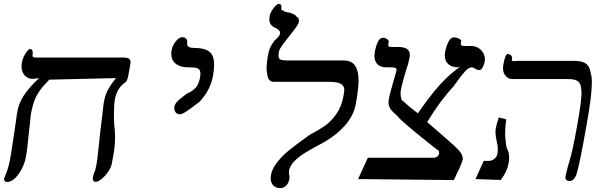

<svg xmlns="http://www.w3.org/2000/svg" viewBox="-33 -915 3053 981"><path d="M-12.5 -1 -9 -11Q12.5 -57 23 -127L41 -245L54 -336Q60.5 -382.5 86.5 -423.8Q112.5 -465 166.5 -516L135.5 -512Q109 -512 93 -530Q77 -548 77 -576.5Q77 -587.5 79 -596Q81.5 -611.5 89.2 -627.5Q97 -643.5 106 -654.2Q115 -665 120.5 -665Q127 -665 130.8 -659.5Q134.5 -654 134.5 -644.5Q134.5 -642 133.5 -635Q133 -633.5 133 -630.5Q133 -625 137.2 -623Q141.5 -621 152.5 -621H597.5Q617 -621 625.5 -615.2Q634 -609.5 634 -598.5Q634 -593.5 633.5 -591L622.5 -528Q619.5 -512.5 612.5 -498Q565 -468 554 -408Q549 -378 549 -326.5Q549 -302 550.5 -278Q555 -249 555 -214.5Q555 -183 551.2 -155Q547.5 -127 541.5 -96.5L538.5 -80Q535 -60.5 520.2 -38.5Q505.5 -16.5 487 -1.2Q468.5 14 455 14Q448.5 14 444.8 9.2Q441 4.5 441 -3.5Q441 -7.5 441.5 -10Q443 -18 448 -33Q454 -41.5 460.5 -77Q464.5 -101.5 470 -154Q481.5 -265.5 489.5 -325L496 -382Q501.5 -422 516.2 -451.5Q531 -481 560 -516L219 -508Q189 -478 171.5 -453.8Q154 -429.5 143 -401Q132 -372.5 125 -332L123 -316Q121.5 -294 116 -251Q107.5 -156.5 99 -112Q94 -83.5 79 -53.8Q64 -24 43.8 -4.5Q23.5 15 3 15Q-4.5 15 -8.8 10Q-13 5 -12.5 -1Z M974 -385.5Q939 -358.5 918 -344.8Q897 -331 885 -331Q872.5 -331 865 -340.2Q857.5 -349.5 857.5 -362.5Q857.5 -367.5 858 -370Q860.5 -384 872.8 -396.5Q885 -409 906.5 -425L921.5 -436.5Q948 -447.5 965.5 -465.5Q983 -483.5 989 -519Q991 -529 991 -538.5Q991 -553.5 984.2 -560.2Q977.5 -567 964.8 -569Q952 -571 927.5 -571Q888 -571 865 -589.2Q842 -607.5 842 -641Q842 -649 843.5 -658Q846.5 -674.5 855.5 -690Q864.5 -705.5 876 -715.2Q887.5 -725 898 -725Q910 -725 917 -718.2Q924 -711.5 924 -700.5Q924 -696 923.5 -694L923 -690Q923 -670 960.5 -670Q1012.5 -670 1036.8 -651Q1061 -632 1061 -583.5Q1061 -559 1055 -526Q1049 -492.5 1032 -458.8Q1015 -425 987 -395.5Z M1628 -191.5Q1565 -158 1530.5 -137.2Q1496 -116.5 1472.2 -92.8Q1448.5 -69 1443.5 -42Q1444.5 -42 1443.5 -22Q1446.5 -19 1446.5 -10.5Q1446.5 -8 1445.5 -1Q1441.5 21.5 1428.8 33.8Q1416 46 1398.5 46Q1376 46 1363 32.2Q1350 18.5 1350 -5Q1350 -13 1351.5 -21Q1357.5 -54.5 1384.8 -88Q1412 -121.5 1443.5 -147Q1475 -172.5 1517 -202.5Q1543 -221 1548.5 -225.5Q1549.5 -226 1563 -233.5Q1599.5 -253 1629 -273.8Q1658.5 -294.5 1685.2 -332Q1712 -369.5 1721.5 -423Q1722 -426 1724 -437Q1726 -448 1726 -456Q1726 -476 1709 -486.5Q1692 -497 1645.5 -497H1363.5Q1350.5 -497 1342 -507.8Q1333.5 -518.5 1332.5 -536.5Q1329 -546.5 1329 -566.5Q1329 -592 1335.5 -628Q1339.5 -652 1345 -666.5Q1350.5 -681 1367.5 -705.5Q1382.5 -719 1389.5 -727.2Q1396.5 -735.5 1398 -745Q1399 -752 1395.5 -756.5Q1392 -761 1382 -769Q1361.5 -776.5 1352.2 -788Q1343 -799.5 1343 -816.5Q1343 -821 1345 -834Q1347 -845.5 1355.5 -860Q1364 -874.5 1374.2 -884.8Q1384.5 -895 1391 -895Q1405 -895 1405 -881Q1405 -879 1404 -873Q1405 -873 1405 -868Q1405 -864.5 1404.5 -862.5Q1407 -864 1411.8 -862Q1416.5 -860 1421.5 -855.5Q1448.5 -851 1464.8 -843.5Q1481 -836 1482.5 -829Q1488 -827.5 1491.2 -822.5Q1494.5 -817.5 1494.5 -810Q1494.5 -808 1493.5 -802Q1492 -793 1480.8 -777Q1469.5 -761 1445.5 -731Q1421 -700.5 1407.8 -681.8Q1394.5 -663 1392.5 -652Q1390 -638 1390 -631Q1390 -615.5 1400 -610.8Q1410 -606 1437 -606H1722Q1763.5 -606 1781.2 -579.8Q1799 -553.5 1799 -504.5Q1799 -462 1785 -384Q1775.5 -330 1736 -281.5Q1696.5 -233 1628 -191.5Z M2417 -557Q2410.5 -557 2405.5 -558.8Q2400.5 -560.5 2396.8 -562.8Q2393 -565 2392 -565.5Q2384 -571 2379.5 -571Q2362.5 -571 2345 -552.5Q2327.5 -534 2297 -491.5L2282.5 -471.5Q2217.5 -402.5 2149.5 -291.5L2249 -205Q2294 -166.5 2312.8 -145Q2331.5 -123.5 2331.5 -105Q2331.5 -101 2331 -99Q2329 -88 2316.2 -59.5Q2303.5 -31 2290.5 -5L2286 5L1796.5 0L1846.5 -109H2184Q2193.5 -109 2201.2 -115.2Q2209 -121.5 2211 -131Q2210 -129 2210 -143.5Q2202 -148.5 2151 -189.2Q2100 -230 2053.5 -269.2Q2007 -308.5 1997.5 -322Q1971.5 -344.5 1961.8 -359.2Q1952 -374 1952 -392Q1952 -397 1954 -411Q1959 -438 1992.5 -553Q1993 -555 1993 -558Q1993 -566.5 1985 -568.8Q1977 -571 1956.5 -571H1939.5Q1911.5 -571 1895.8 -586.5Q1880 -602 1880 -630Q1880 -636 1882 -649Q1887 -678 1897 -700Q1907 -722 1923.5 -722Q1936 -722 1945 -715Q1954 -708 1953 -701L1951.5 -692Q1950.5 -687 1950.5 -685Q1950.5 -679.5 1954.2 -677.2Q1958 -675 1968 -675H1999Q2032 -675 2046.5 -664.8Q2061 -654.5 2061 -635Q2061 -626 2059 -618L2052 -588Q2023 -498.5 2015 -453Q2013.5 -445.5 2013.5 -437Q2013.5 -422 2019 -404.5L2030.5 -395Q2060.5 -367 2102 -336Q2166 -428.5 2214.8 -482.2Q2263.5 -536 2318 -574L2307 -571Q2276.5 -571 2258 -587Q2239.5 -603 2239.5 -632.5Q2239.5 -638 2241.5 -651Q2246 -675.5 2257.5 -699.8Q2269 -724 2286 -724Q2296 -724 2305 -720.8Q2314 -717.5 2319.2 -713Q2324.5 -708.5 2323.5 -705L2322 -696Q2321.5 -694 2321.5 -691.5Q2321.5 -684.5 2326.5 -682.2Q2331.5 -680 2344 -680H2372Q2395.5 -680 2411.8 -669.8Q2428 -659.5 2436.2 -643.8Q2444.5 -628 2444.5 -612.5Q2444.5 -596 2435.8 -576.5Q2427 -557 2417 -557Z M2548 -236Q2548 -199 2555.5 -160.5Q2568.5 -139 2568.5 -108.5Q2568.5 -99 2566 -83Q2561.5 -58.5 2553.2 -40.5Q2545 -22.5 2526 4.5L2396.5 0L2438.5 -93H2465.5Q2479 -93 2492.2 -102.8Q2505.5 -112.5 2509 -131Q2510.5 -141.5 2510.5 -151.5Q2510.5 -162 2508.8 -173.2Q2507 -184.5 2504.5 -195Q2498.5 -223 2498.5 -238.5Q2498.5 -250 2500.5 -260Q2503.5 -278.5 2512.5 -305L2515.5 -315L2554 -305Q2548 -271 2548 -236ZM2537 -567Q2537 -575 2538.5 -583Q2548 -639 2561 -639Q2571.5 -639 2578 -632Q2584.5 -625 2583 -616L2582 -611Q2581.5 -606 2584.2 -604.2Q2587 -602.5 2593.5 -602.5Q2597 -602.5 2606 -603.5L2616.5 -604H2895.5Q2927.5 -604 2945.8 -597.5Q2964 -591 2972.8 -577.5Q2981.5 -564 2985.5 -540.5Q2991 -524.5 2991 -492Q2991 -428 2965 -282Q2928 -70.5 2911.5 -21Q2898 10 2878 10Q2867.5 10 2861.8 5.2Q2856 0.5 2856 -9Q2856 -13 2856.5 -15Q2858.5 -27 2870 -70Q2882 -107.5 2892 -151.2Q2902 -195 2918.5 -288Q2930 -354 2933.2 -380.8Q2936.5 -407.5 2938.5 -439Q2937.5 -467.5 2932 -482.5Q2926.5 -497.5 2912.2 -504.2Q2898 -511 2870 -511H2585Q2564.5 -511 2550.8 -526.8Q2537 -542.5 2537 -567Z"/></svg>

Font: JuliaMono ExtraBoldItalic
Style: Regular
Weight: 800
Italic angle: -9°
Monospace: yes
Designer: cormullion
Foundry: corm
Version: Version 0.049; ttfautohint (v1.8.4)